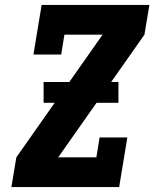

<svg xmlns="http://www.w3.org/2000/svg" viewBox="-20 -755 640 775"><path d="M26 0 46 -120 394 -615H240L227 -535H115L148 -735H583L563 -615L215 -120H369L382 -200H494L461 0ZM156 -340V-424H458V-340Z"/></svg>

Font: Iosevka Slab Heavy Extended
Style: Italic
Weight: 900
Width: 7
Italic angle: -9°
Monospace: yes
Designer: Belleve Invis
Foundry: Belleve Invis
Version: Version 11.1.0; ttfautohint (v1.8.3)